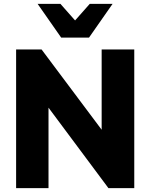

<svg xmlns="http://www.w3.org/2000/svg" viewBox="-20 -975 779 995"><path d="M63.5 -718.8H195.3L506.8 -302.7V-718.8H675.8V0H542L231.4 -417V0H63.5ZM174.8 -955.1H293L369.1 -869.1L445.3 -955.1H563.5L441.4 -780.3H296.9Z"/></svg>

Font: Min Sans Black
Style: Regular
Weight: 900
Designer: Jinseong-Kim, NotoSansCJK, Nunito
Foundry: Jinseong-Kim
Version: Version 1.000